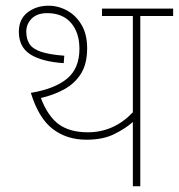

<svg xmlns="http://www.w3.org/2000/svg" viewBox="-20 -652 626 672"><path d="M471 -596V0H445V-225Q419 -202 379.5 -182.5Q340 -163 283 -163Q213 -163 164 -201Q115 -239 88 -327Q172 -341 215 -377Q258 -413 258 -481Q258 -538 228.5 -572Q199 -606 145 -606Q110 -606 91 -587Q72 -568 72 -541Q72 -516 83 -498.5Q94 -481 123 -471Q152 -461 205 -457L203 -431Q127 -436 86.5 -461.5Q46 -487 46 -541Q46 -585 76.5 -608.5Q107 -632 150 -632Q184 -632 215 -615Q246 -598 265.5 -565Q285 -532 285 -483Q285 -428 263 -393.5Q241 -359 204 -339Q167 -319 123 -309Q148 -244 186.5 -216.5Q225 -189 287 -189Q334 -189 373.5 -207Q413 -225 445 -259V-596H337V-622H586V-596Z"/></svg>

Font: Noto Sans Devanagari Thin
Style: Regular
Weight: 100
Designer: Jelle Bosma - Monotype Design Team
Foundry: Monotype Imaging Inc.
Version: Version 2.004; ttfautohint (v1.8.4.7-5d5b)